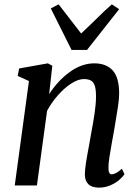

<svg xmlns="http://www.w3.org/2000/svg" viewBox="-20 -849 634 879"><path d="M205 -418Q245 -480 299.5 -519.5Q354 -559 411.5 -559Q466.5 -559 496 -526.5Q525.5 -494 525.5 -421Q525.5 -398 520.5 -363.5Q515.5 -329 506.5 -277Q502.5 -255 501 -244.5L493 -201Q485 -157 480.8 -128.8Q476.5 -100.5 476.5 -80Q476.5 -51 491 -51Q510.5 -51 538 -76.5L550 -51.5Q543.5 -41 527.2 -26.5Q511 -12 486.2 -1Q461.5 10 433 10Q400.5 10 384.5 -5.8Q368.5 -21.5 368.5 -50.5Q368.5 -70 373.5 -102.8Q378.5 -135.5 388 -185.5L394.5 -222L396.5 -233.5Q407 -288.5 413.2 -331.2Q419.5 -374 419.5 -408Q419.5 -438.5 414.2 -455.5Q409 -472.5 397 -479.8Q385 -487 364 -487Q338 -487 306.8 -467Q275.5 -447 245.8 -413.5Q216 -380 195.5 -341.5L149 0H47.5L112.5 -478L61 -501.5L67.5 -535.5L199 -559L219.5 -548ZM248.5 -829 255.5 -820Q332.5 -721 351.5 -695.5Q366 -708.5 412.5 -754Q462.5 -804 492 -829L525.5 -807L378.5 -620.5H307.5L212.5 -810.5Z"/></svg>

Font: Merriweather Text
Style: Italic
Weight: 400
Italic angle: -7.8°
Designer: Eben Sorkin
Foundry: Eben Sorkin
Version: Version 2.100